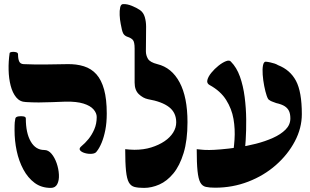

<svg xmlns="http://www.w3.org/2000/svg" viewBox="-20 -905 1515 937"><path d="M452 -166Q446 -156 428.5 -154.5Q411 -153 394 -158Q377 -163 370.5 -172Q364 -181 379 -193Q394 -205 411 -225.5Q428 -246 440 -273.5Q452 -301 452 -334Q452 -353 436.5 -371Q421 -389 387.5 -399.5Q354 -410 300 -409Q267 -408 234 -406.5Q201 -405 169 -405Q137 -405 106 -407Q77 -408 59 -430Q41 -452 32 -487Q23 -522 22 -563.5Q21 -605 27 -646Q28 -650 37.5 -651.5Q47 -653 57.5 -650.5Q68 -648 68 -640Q68 -618 73.5 -605.5Q79 -593 95 -592Q120 -591 147 -590.5Q174 -590 211.5 -590.5Q249 -591 308 -592Q353 -593 389.5 -581.5Q426 -570 450.5 -542.5Q475 -515 488 -468Q501 -421 501 -351Q501 -306 494 -270.5Q487 -235 476 -208.5Q465 -182 452 -166ZM228 12Q182 12 149 -12.5Q116 -37 94 -78Q72 -119 61.5 -168.5Q51 -218 51 -270Q51 -298 52 -308Q53 -318 55 -327Q57 -335 70 -337Q83 -339 94.5 -337Q106 -335 106 -327Q106 -256 130 -214.5Q154 -173 196 -173Q216 -173 231.5 -154.5Q247 -136 256.5 -108.5Q266 -81 267.5 -53Q269 -25 259.5 -6.5Q250 12 228 12Z M591 -177Q605 -176 613 -175Q621 -174 636 -174Q681 -174 718 -185.5Q755 -197 782.5 -215.5Q810 -234 825 -258Q840 -282 840 -308Q840 -355 805.5 -382Q771 -409 702 -421Q678 -426 657.5 -445.5Q637 -465 637 -502Q637 -530 637 -557.5Q637 -585 637 -612.5Q637 -640 637 -668Q637 -701 628 -710.5Q619 -720 603 -725Q588 -730 581.5 -741.5Q575 -753 569 -789Q565 -809 564 -831Q563 -853 566.5 -869Q570 -885 581 -885Q600 -886 623.5 -876.5Q647 -867 663 -856Q680 -844 686.5 -822Q693 -800 693 -775Q693 -746 692.5 -710Q692 -674 692 -655Q692 -635 702 -618Q712 -601 748 -592Q818 -575 856.5 -503Q895 -431 895 -309Q895 -220 876 -158Q857 -96 826 -58.5Q795 -21 757.5 -4.5Q720 12 683 12Q655 12 637 7.5Q619 3 609 -14.5Q599 -32 595 -71Q591 -110 591 -177Z M1030 11Q1002 11 984.5 7Q967 3 957.5 -14.5Q948 -32 944 -70.5Q940 -109 940 -177Q954 -176 965 -174.5Q976 -173 1002 -173Q1021 -173 1057.5 -176Q1094 -179 1139 -185.5Q1184 -192 1229 -203.5Q1274 -215 1312 -232Q1350 -249 1373.5 -272.5Q1397 -296 1397 -327Q1397 -349 1390.5 -363Q1384 -377 1369.5 -386.5Q1355 -396 1328 -402Q1319 -406 1310.5 -408.5Q1302 -411 1294 -417Q1288 -419 1281.5 -438Q1275 -457 1269.5 -485Q1264 -513 1262 -540.5Q1260 -568 1263.5 -586Q1267 -604 1277 -604Q1288 -603 1299 -600.5Q1310 -598 1319.5 -595Q1329 -592 1337 -587Q1396 -564 1424.5 -510.5Q1453 -457 1453 -348Q1453 -280 1419 -215.5Q1385 -151 1326.5 -99.5Q1268 -48 1191.5 -18.5Q1115 11 1030 11ZM1112 -126Q1121 -173 1124.5 -224Q1128 -275 1119.5 -324.5Q1111 -374 1083.5 -417.5Q1056 -461 1003 -490Q988 -498 992 -514.5Q996 -531 1011.5 -550Q1027 -569 1046.5 -584.5Q1066 -600 1083 -606.5Q1100 -613 1107 -604Q1135 -576 1151 -531Q1167 -486 1174 -431.5Q1181 -377 1181.5 -322.5Q1182 -268 1179 -221Q1176 -174 1172 -144Q1170 -124 1159.5 -113.5Q1149 -103 1137.5 -101.5Q1126 -100 1118 -106.5Q1110 -113 1112 -126Z"/></svg>

Font: Noto Rashi Hebrew ExtraBold
Style: Regular
Weight: 800
Version: Version 1.006